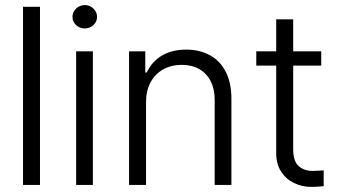

<svg xmlns="http://www.w3.org/2000/svg" viewBox="-20 -734 1343 762"><path d="M138.7 0H71.3V-707H138.7Z M282.2 -530.3H348.6V0H282.2ZM267.6 -667Q267.6 -686 282 -700Q296.4 -713.9 316.4 -713.9Q336.4 -713.9 350.8 -700Q365.2 -686 365.2 -667Q365.2 -647.9 350.8 -634.5Q336.4 -621.1 316.4 -621.1Q296.4 -621.1 282 -634.5Q267.6 -647.9 267.6 -667Z M559.6 0H492.2V-530.3H556.6V-446.3H562.5Q582 -488.8 621.8 -512.9Q661.6 -537.1 718.8 -537.1Q772.9 -537.1 813.5 -514.6Q854 -492.2 876.2 -448.5Q898.4 -404.8 898.4 -342.8V0H832V-337.9Q832 -380.4 816.2 -411.6Q800.3 -442.9 770.8 -459.7Q741.2 -476.6 701.2 -476.6Q660.2 -476.6 627.9 -458.7Q595.7 -440.9 577.6 -407.5Q559.6 -374 559.6 -329.1Z M1254.9 -473.6H1143.6V-141.6Q1143.6 -94.7 1165 -75.2Q1186.5 -55.7 1220.7 -55.7L1245.1 -56.6Q1252.9 -57.6 1264.6 -57.6V4.9Q1232.4 7.8 1214.8 7.8Q1179.2 7.8 1147.2 -7.6Q1115.2 -22.9 1095.7 -53Q1076.2 -83 1076.2 -125V-473.6H997.1V-530.3H1076.2V-657.2H1143.6V-530.3H1254.9Z"/></svg>

Font: Pretendard Std Light
Style: Regular
Weight: 300
Designer: Base glyphs from Inter by Rasmus Andersson; Hangeul glyphs from Noto Sans CJK(Source Han Sans) by Jang Soo-young and Kan
Foundry: Kil Hyung-jin
Version: Version 1.309